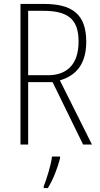

<svg xmlns="http://www.w3.org/2000/svg" viewBox="-20 -734 507 975"><path d="M203 -714H84V0H123V-317H247L402 0H447L284 -326C371 -351 418 -414 418 -522C418 -665 343 -714 203 -714ZM200 -679C326 -679 379 -636 379 -523C379 -405 318 -352 223 -352H123V-679ZM285 70V61H244C240 102 216 177 202 212V221H223C251 176 273 117 285 70Z"/></svg>

Font: Noto Sans Condensed ExtraLight
Style: Regular
Weight: 200
Width: 3
Designer: Monotype Design Team
Foundry: Monotype Imaging Inc.
Version: Version 2.013